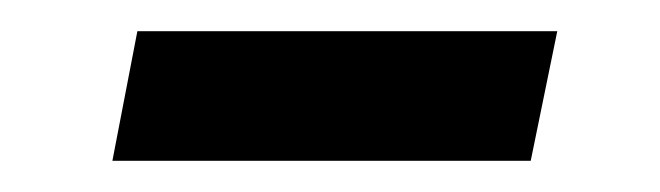

<svg xmlns="http://www.w3.org/2000/svg" viewBox="-20 -336 423 123"><path d="M68 -316H337L320 -233H52Z"/></svg>

Font: Idrija
Style: Italic
Weight: 500
Italic angle: -11.3°
Designer: Julieta Ulanovsky
Foundry: Julieta Ulanovsky
Version: Version 7.200